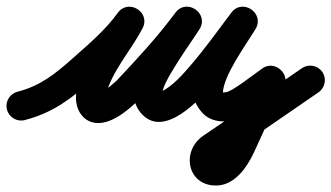

<svg xmlns="http://www.w3.org/2000/svg" viewBox="-56 -324 1020 591"><path d="M20.2 45.6C105.9 23.5 162.3 -19.2 228.9 -78.4C282.8 -126.3 337.1 -173 379.5 -231.6C395.7 -254.2 383 -278.2 363 -290.5C343 -302.8 315.7 -303.3 303 -278.6C263.1 -201.2 204.4 -139 181.5 -51.4C181.5 -51.4 181.5 -51.4 181.5 -51.5C181.5 -51.5 181.5 -51.6 181.5 -51.6C165.1 10 204 72.6 274.3 50.2C308 39.5 338.6 13.7 364.3 -9.7C364.3 -9.7 364.9 -10.3 365.5 -10.9C366.1 -11.5 366.7 -12.1 366.8 -12.1C433.2 -82.7 498.4 -153.1 556.2 -231.2C573.3 -254.4 562.4 -279.3 543.3 -292.2C524.3 -305.2 497.1 -306.3 481.8 -281.8C435.9 -208.3 298.4 -53.4 383.5 30.1C383.5 30.1 383.4 30 383.3 30C383.3 29.9 383.2 29.8 383.2 29.8C452.2 98.9 558.1 -16.4 601.2 -66.7C646.1 -119.1 686.4 -175.8 727.9 -230.9C745.1 -253.6 733.8 -278.4 714.5 -291.4C695.3 -304.4 668.1 -305.6 653.4 -281.2C611.3 -211.2 540 -118.6 540 -36C540 -27.6 541.7 -19.7 544.3 -11.8C544.3 -11.7 545.1 -10 545.8 -8.2C546.6 -6.5 547.3 -4.8 547.3 -4.7C567.8 33.3 592.7 50 638 50C692.5 50 759.2 -9.1 803.7 -40.1C821.8 -52.7 809.8 -76.6 790.9 -92.4C772 -108.2 746.3 -115.8 737.1 -95.7C706.1 -28.1 675.1 39.6 644.1 107.3C644.1 107.3 644.1 107.2 644.2 107.1C644.2 107 644.3 106.9 644.3 106.9C639.5 117.1 616.3 157.2 609.3 157C609.3 157 609 157 608.7 157C608.3 157 608 157 608 157C607 157 610 157.1 611 157.3C613.1 157.9 614.2 159.5 615 161.5C619.3 172.3 608.7 176.1 620.3 168.2C620.3 168.2 620.3 168.2 620.3 168.2C620.3 168.2 620.2 168.3 620.2 168.3C722 99.3 823.7 30.1 924.7 -40C945.1 -54.2 950.1 -82.3 936 -102.7C921.8 -123.1 893.7 -128.1 873.3 -114C772.6 -44 671.2 25 569.8 93.7C569.8 93.7 569.7 93.8 569.7 93.8C569.7 93.8 569.7 93.8 569.7 93.8C500.9 140.6 520 247 608 247C608 247 607.7 247 607.3 247C607 247 606.7 247 606.7 247C665 248.7 703.7 192.1 725.7 145.1C725.7 145.1 725.8 145 725.8 144.9C725.9 144.8 725.9 144.7 725.9 144.7C756.9 77.1 787.9 9.4 818.9 -58.3C828.1 -78.3 820.5 -98.6 806.1 -110.6C791.7 -122.7 770.4 -126.6 752.3 -113.9C724.2 -94.4 656.3 -40 638 -40C623 -40 633.7 -34.2 626.7 -47.3C626.6 -47.4 627.4 -45.6 628.2 -43.7C628.9 -41.9 629.7 -40.1 629.7 -40.2C629.2 -41.6 630 -34.6 630 -36C630 -89.7 700 -184.1 730.6 -234.8C745.2 -259.2 735.2 -283.1 717.1 -295.3C699.1 -307.4 673.2 -307.8 656.1 -285.1C615.7 -231.5 576.5 -176.2 532.8 -125.3C507.7 -95.9 474.6 -57.6 439.1 -41.3C426.4 -35.4 455.7 -24.9 446.8 -33.8C446.8 -33.8 446.7 -33.9 446.7 -34C446.6 -34 446.5 -34.1 446.5 -34.1C428.8 -51.5 535.4 -197.7 558.2 -234.2C573.4 -258.6 563.4 -282.8 545.3 -295.2C527.2 -307.5 501 -307.9 483.8 -284.8C428.1 -209.5 365.3 -141.8 301.2 -73.9C301.2 -73.8 301.9 -74.5 302.5 -75.1C303.1 -75.7 303.7 -76.3 303.7 -76.3C291.8 -65.5 279.4 -55 266.1 -45.9C259.9 -41.8 253.5 -38 246.6 -35.4C246.1 -35.3 245.7 -35.1 245.2 -35C247.9 -32 253.5 -34.1 257 -32.2C273.9 -22.8 264.4 -13.2 268.5 -28.4C268.5 -28.4 268.5 -28.5 268.5 -28.5C268.5 -28.6 268.5 -28.6 268.5 -28.6C289.3 -107.8 346.5 -166.7 383 -237.4C395.7 -262 384.7 -285 366.5 -296.2C348.3 -307.4 322.8 -306.9 306.5 -284.4C268.2 -231.2 217.9 -189 169.1 -145.6C113.6 -96.3 68.4 -59.7 -2.2 -41.6C-26.3 -35.4 -40.8 -10.9 -34.6 13.2C-28.4 37.3 -3.9 51.8 20.2 45.6Z"/></svg>

Font: FRB American Cursive Guidelines Arrows Black
Style: Bold Italic
Weight: 900
Italic angle: -25°
Version: Version 2.0;Modular Font Editor K font №1